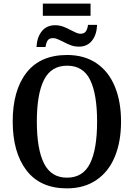

<svg xmlns="http://www.w3.org/2000/svg" viewBox="-20 -1028 738 1058"><path d="M50 -359Q50 -530 126 -627.5Q202 -725 350 -725Q444 -725 511 -680Q578 -635 612.5 -552Q647 -469 647 -358Q647 -247 612.5 -164Q578 -81 510.5 -35.5Q443 10 349 10Q202 10 126 -89Q50 -188 50 -359ZM515 -358Q515 -510 476.5 -588Q438 -666 350 -666Q262 -666 222.5 -588Q183 -510 183 -358Q183 -206 222.5 -127.5Q262 -49 349 -49Q437 -49 476 -127Q515 -205 515 -358ZM216 -1008H479V-941H216ZM284 -889Q307 -889 327.5 -881.5Q348 -874 372 -861Q386 -854 399 -848Q412 -842 423 -842Q444 -842 453 -855Q462 -868 465 -891H515Q513 -837 487 -804Q461 -771 415 -771Q391 -771 370.5 -778.5Q350 -786 326 -799Q312 -806 298 -812Q284 -818 273 -818Q251 -818 242.5 -805Q234 -792 231 -769H181Q184 -823 210.5 -856Q237 -889 284 -889Z"/></svg>

Font: Noto Serif NarrowSemiBold
Style: Regular
Weight: 600
Width: 4
Designer: Monotype Design Team
Foundry: Monotype Imaging Inc.
Version: Version 1.001